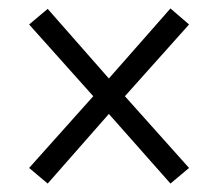

<svg xmlns="http://www.w3.org/2000/svg" viewBox="-20 -586 517 455"><path d="M49 -188 201 -358 49 -528 93 -565 238 -400 384 -566 428 -528 276 -358 428 -188 384 -151 238 -316 93 -151Z"/></svg>

Font: Noto Serif Sinhala Condensed
Style: Regular
Weight: 400
Width: 3
Designer: Jelle Bosma - Monotype Design Team
Foundry: Monotype Imaging Inc.
Version: Version 2.007; ttfautohint (v1.8.4.7-5d5b)